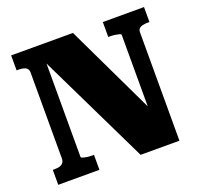

<svg xmlns="http://www.w3.org/2000/svg" viewBox="-123 -850 1041 990"><g transform="rotate(-20 397.5 -355.0)"><path d="M34 0V-82H44Q60 -82 72 -85.5Q84 -89 91 -98Q98 -107 98 -121V-592Q98 -607 91 -614.5Q84 -622 72 -625Q60 -628 44 -628H34V-710H373L631 -170L606 -180V-615Q606 -619 597 -621.5Q588 -624 575 -626Q562 -628 550 -628H537V-710H763V-628H753Q738 -628 725.5 -625Q713 -622 706 -615Q699 -608 699 -593V0H486L162 -668L191 -656V-95Q191 -92 200 -89Q209 -86 222 -84Q235 -82 248 -82H260V0Z"/></g></svg>

Font: Roboto Serif ExtraBold
Style: Regular
Weight: 800
Designer: Greg Gazdowicz
Foundry: Commercial Type
Version: Version 1.008